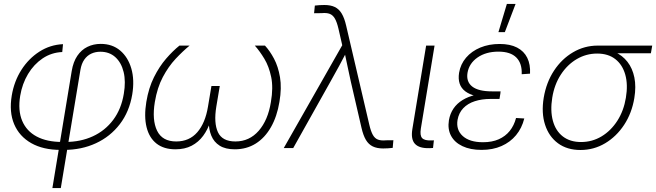

<svg xmlns="http://www.w3.org/2000/svg" viewBox="-20 -755 3346 979"><path d="M247.1 204.1 345.7 -393.1Q353.5 -439.9 374.3 -470.5Q395 -501 425.8 -516.1Q456.5 -531.2 493.7 -531.2Q552.7 -531.2 592.8 -497.3Q632.8 -463.4 649.7 -405.3Q666.5 -347.2 654.3 -273.4Q639.6 -185.5 591.1 -122.1Q542.5 -58.6 469.2 -24.7Q396 9.3 306.6 9.3H289.1Q200.2 9.3 139.4 -25.1Q78.6 -59.6 52.2 -121.8Q25.9 -184.1 40 -268.1Q52.2 -340.8 89.1 -398.7Q126 -456.5 180.9 -491.7Q235.8 -526.9 301.3 -529.8L297.4 -489.7Q242.2 -487.3 197.5 -457.3Q152.8 -427.2 123 -377.7Q93.3 -328.1 83 -266.6Q70.8 -191.9 93 -139.2Q115.2 -86.4 167.2 -58.8Q219.2 -31.2 296.4 -31.2H313.5Q391.1 -31.2 453.6 -60.1Q516.1 -88.9 557.4 -144Q598.6 -199.2 611.3 -276.9Q622.1 -339.4 610.4 -387.7Q598.6 -436 568.1 -463.6Q537.6 -491.2 491.7 -491.2Q466.3 -491.2 445.3 -481.4Q424.3 -471.7 409.9 -451.2Q395.5 -430.7 390.1 -398.9L290 204.1Z M874.5 6.3Q815.4 6.3 778.1 -22.9Q740.7 -52.2 727.3 -106.7Q713.9 -161.1 726.1 -235.4Q737.8 -306.6 765.1 -361.3Q792.5 -416 826.9 -455.8Q861.3 -495.6 895 -522.5H946.8Q912.1 -494.1 875.5 -455.1Q838.9 -416 810.3 -362.1Q781.7 -308.1 769.5 -234.9Q754.4 -143.1 781 -88.4Q807.6 -33.7 878.4 -33.7Q945.3 -33.7 986.1 -80.8Q1026.9 -127.9 1040.5 -211.4L1058.1 -316.4H1100.6L1083 -211.4Q1069.3 -127.9 1091.3 -80.8Q1113.3 -33.7 1180.2 -33.7Q1251.5 -33.7 1299.1 -88.1Q1346.7 -142.6 1361.3 -234.9Q1374 -308.1 1362.8 -362.1Q1351.6 -416 1328.1 -455.1Q1304.7 -494.1 1279.3 -522.5H1331.1Q1356 -495.6 1377.2 -455.8Q1398.4 -416 1407.7 -361.3Q1417 -306.6 1404.8 -235.4Q1392.6 -161.1 1361.6 -106.7Q1330.6 -52.2 1283.9 -22.9Q1237.3 6.3 1177.2 6.3Q1129.4 6.3 1100.1 -12.2Q1070.8 -30.8 1057.6 -63Q1044.4 -95.2 1044.4 -135.7H1052.7Q1039.6 -94.7 1015.9 -62.5Q992.2 -30.3 957.3 -12Q922.4 6.3 874.5 6.3Z M1426.8 0 1725.1 -524.4 1705.6 -609.4Q1697.8 -642.6 1687.5 -660.4Q1677.2 -678.2 1661.4 -684.3Q1645.5 -690.4 1620.6 -688L1581.5 -687.5L1585.4 -726.6Q1599.1 -728 1609.9 -728.8Q1620.6 -729.5 1634.3 -729.5Q1666 -729.5 1687.3 -719.2Q1708.5 -709 1722.4 -685.8Q1736.3 -662.6 1745.1 -624L1863.3 -118.2Q1871.1 -85 1881.3 -66.9Q1891.6 -48.8 1907.7 -43Q1923.8 -37.1 1949.2 -39.6L1985.8 -40L1982.4 -1Q1968.8 0.5 1958.3 1.2Q1947.8 2 1933.6 2Q1902.3 2 1880.9 -8.3Q1859.4 -18.6 1845.7 -41.7Q1832 -64.9 1823.2 -103.5L1768.6 -339.8Q1759.8 -378.4 1752 -417Q1744.1 -455.6 1735.8 -493.7H1749Q1729 -455.6 1708.3 -417Q1687.5 -378.4 1665.5 -339.8L1475.1 0Z M2170.4 0.5Q2117.7 2 2095.9 -21.5Q2074.2 -44.9 2082.5 -96.2L2152.8 -522.5H2195.8L2126 -100.1Q2120.1 -64 2132.6 -50.8Q2145 -37.6 2178.7 -39.1Q2182.6 -39.1 2185.8 -39.1Q2189 -39.1 2192.4 -39.6L2188 -0.5Q2184.1 -0.5 2179.7 0Q2175.3 0.5 2170.4 0.5Z M2435.5 9.3Q2377.9 9.3 2337.9 -9.8Q2297.9 -28.8 2279.8 -62.7Q2261.7 -96.7 2269 -142.1Q2274.9 -175.8 2292.5 -201.7Q2310.1 -227.5 2338.9 -245.1Q2367.7 -262.7 2406 -271.5Q2444.3 -280.3 2490.7 -280.3H2531.7L2526.9 -250.5H2480.5Q2436.5 -250.5 2400.6 -238.8Q2364.7 -227.1 2342 -203.1Q2319.3 -179.2 2313 -143.6Q2304.7 -92.8 2339.6 -61.3Q2374.5 -29.8 2442.9 -29.8Q2489.3 -29.8 2523.2 -44.9Q2557.1 -60.1 2579.1 -87.4Q2601.1 -114.7 2611.3 -153.3L2653.3 -150.9Q2641.1 -101.6 2611.3 -65.7Q2581.5 -29.8 2537.1 -10.3Q2492.7 9.3 2435.5 9.3ZM2486.8 -257.3Q2440.9 -257.3 2407.2 -265.4Q2373.5 -273.4 2352.5 -289.3Q2331.5 -305.2 2323.7 -328.9Q2315.9 -352.5 2320.8 -383.8Q2328.1 -427.7 2356.4 -460.9Q2384.8 -494.1 2429 -512.5Q2473.1 -530.8 2527.8 -530.8Q2581.1 -530.8 2616.5 -512.5Q2651.9 -494.1 2668.5 -460.2Q2685.1 -426.3 2682.6 -379.4L2640.1 -376.5Q2642.6 -431.6 2612.8 -461.7Q2583 -491.7 2521.5 -491.7Q2458 -491.7 2415 -461.9Q2372.1 -432.1 2363.8 -383.8Q2356.4 -338.4 2387.9 -313.7Q2419.4 -289.1 2488.8 -289.1H2532.7L2527.8 -257.3ZM2521.5 -591.3 2564.5 -734.9H2608.9L2554.2 -591.3Z M2939.9 9.8Q2871.6 9.8 2825.2 -24.4Q2778.8 -58.6 2759.3 -118.9Q2739.7 -179.2 2752.4 -256.8Q2765.6 -335 2804.9 -394.8Q2844.2 -454.6 2902.1 -488.5Q2960 -522.5 3027.8 -522.5H3305.7L3298.8 -483.4H3092.3L3024.9 -481.9Q2968.8 -481.9 2920.7 -453.6Q2872.6 -425.3 2839.6 -374.5Q2806.6 -323.7 2795.9 -256.8Q2785.2 -190.4 2799.1 -139.2Q2813 -87.9 2849.9 -59.3Q2886.7 -30.8 2942.9 -30.8Q2999.5 -30.8 3047.4 -59.6Q3095.2 -88.4 3127.9 -139.4Q3160.6 -190.4 3171.4 -256.8Q3182.6 -323.7 3168.2 -374.5Q3153.8 -425.3 3117.4 -453.6Q3081.1 -481.9 3024.9 -481.9L3025.4 -507.3Q3075.2 -507.3 3114.5 -490Q3153.8 -472.7 3179.4 -439.7Q3205.1 -406.7 3214.6 -360.1Q3224.1 -313.5 3214.4 -254.9Q3201.7 -178.2 3162.4 -118.4Q3123 -58.6 3065.4 -24.4Q3007.8 9.8 2939.9 9.8Z"/></svg>

Font: Inter 28pt ExtraLight
Style: Italic
Weight: 250
Italic angle: -9.3988°
Designer: Rasmus Andersson
Foundry: rsms
Version: Version 4.001;git-66647c0bb